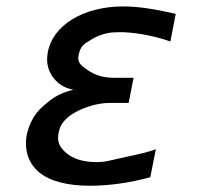

<svg xmlns="http://www.w3.org/2000/svg" viewBox="-20 -573 642 607"><path d="M265.6 14.2C324.7 14.2 391.1 4.9 455.1 -12.7L472.7 -101.1C454.6 -93.8 412.6 -84 386.2 -78.6L378.9 -77.1L316.4 -63C306.2 -61.5 297.9 -60.5 285.2 -60.5C250.5 -60.5 219.7 -67.9 198.7 -82.5C196.3 -84 194.3 -85.9 191.9 -87.4C172.9 -102.5 163.6 -118.7 163.6 -135.7C163.6 -143.6 165 -152.8 166 -156.7C170.4 -178.7 185.1 -199.2 215.8 -216.8C246.6 -234.4 289.6 -247.6 325.2 -247.6H386.7L402.3 -327.1H340.3C303.2 -327.1 278.8 -336.4 253.9 -353.5C233.4 -367.7 227.5 -377 227.5 -388.2C227.5 -392.1 228 -396.5 229 -400.9C232.4 -416.5 237.3 -426.3 248.5 -435.1L270 -448.7C288.1 -460 315.4 -469.7 339.8 -470.7L355 -471.2C392.1 -472.2 457.5 -463.4 518.6 -441.9L535.6 -529.3C467.3 -544.9 415 -552.7 369.6 -552.7C243.2 -552.7 145.5 -492.7 130.9 -406.2C129.9 -399.4 128.9 -392.6 128.9 -386.2C128.9 -337.9 161.6 -309.1 182.6 -298.8C190.4 -294.9 202.6 -291 211.9 -289.1C183.1 -282.7 157.2 -271 134.8 -252.9L117.2 -238.3C84.5 -210.9 62 -164.6 62 -119.1C62 -85.9 74.2 -53.2 103 -28.8C138.7 1 194.8 14.2 265.6 14.2Z"/></svg>

Font: Hack
Style: Oblique
Weight: 400
Italic angle: -12°
Monospace: yes
Designer: Christopher Simpkins
Foundry: Christopher Simpkins
Version: Version 2.010